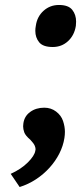

<svg xmlns="http://www.w3.org/2000/svg" viewBox="-20 -559 326 772"><path d="M59 193 23 140Q65 121 92 94Q119 67 122 47Q123 44 123 41Q123 35 119.5 26.5Q116 18 102 3Q82 -14 77.5 -27Q73 -40 73 -51Q73 -57 74 -63Q78 -92 101.5 -109Q125 -126 158 -126Q185 -126 205.5 -110.5Q226 -95 233.5 -72.5Q241 -50 241 -29Q241 -17 239 -4Q234 28 218.5 58.5Q203 89 179 115.5Q155 142 124.5 162Q94 182 59 193ZM192 -370Q153 -370 137.5 -389Q122 -408 122 -435Q122 -445 124 -455Q129 -492 155 -515.5Q181 -539 217 -539Q255 -539 270.5 -519.5Q286 -500 286 -472Q286 -464 285 -455Q279 -417 253.5 -393.5Q228 -370 192 -370Z"/></svg>

Font: Lexend SemBd
Style: Italic
Weight: 600
Italic angle: -8.13011°
Designer: Bonnie Shaver-Troup, Thomas Jockin
Foundry: Lexend
Version: Version 1.007